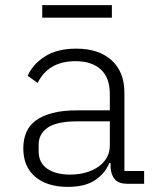

<svg xmlns="http://www.w3.org/2000/svg" viewBox="-20 -718 640 750"><path d="M479 0Q444 0 429 -17Q414 -34 412 -63V-81H407Q390 -40 351 -14Q312 12 245 12Q164 12 117.5 -27.5Q71 -67 71 -139Q71 -173 82.5 -200.5Q94 -228 119.5 -247Q145 -266 185 -276.5Q225 -287 283 -287H409V-350Q409 -415 373.5 -447Q338 -479 275 -479Q169 -479 127 -394L88 -422Q108 -467 155.5 -497.5Q203 -528 278 -528Q366 -528 416 -482.5Q466 -437 466 -356V-50H543V0ZM254 -36Q287 -36 315 -44Q343 -52 364 -66.5Q385 -81 397 -102Q409 -123 409 -149V-244H283Q202 -244 166.5 -219.5Q131 -195 131 -153V-127Q131 -82 164.5 -59Q198 -36 254 -36ZM145 -698H417V-649H145Z"/></svg>

Font: IBM Plex Mono Light
Style: Regular
Weight: 300
Monospace: yes
Designer: Mike Abbink, Paul van der Laan, Pieter van Rosmalen
Foundry: Bold Monday
Version: Version 2.3